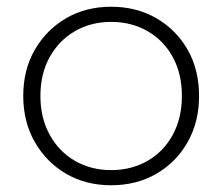

<svg xmlns="http://www.w3.org/2000/svg" viewBox="-20 -546 660 570"><path d="M310 4Q235 4 176.5 -30Q118 -64 83.5 -124Q49 -184 49 -261Q49 -339 83.5 -398.5Q118 -458 176.5 -492Q235 -526 310 -526Q385 -526 444 -492Q503 -458 537 -398.5Q571 -339 571 -261Q571 -184 537 -124Q503 -64 444 -30Q385 4 310 4ZM310 -41Q370 -41 418 -68.5Q466 -96 493 -146Q520 -196 520 -261Q520 -327 493 -376.5Q466 -426 418 -453.5Q370 -481 310 -481Q250 -481 202.5 -453.5Q155 -426 127.5 -376.5Q100 -327 100 -261Q100 -196 127.5 -146Q155 -96 202.5 -68.5Q250 -41 310 -41Z"/></svg>

Font: Montserrat Z Light
Style: Regular
Weight: 300
Designer: Julieta Ulanovsky
Foundry: Julieta Ulanovsky
Version: Version 8.000